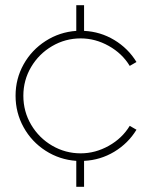

<svg xmlns="http://www.w3.org/2000/svg" viewBox="-20 -720 586 740"><path d="M274 -100Q209.5 -104.5 155.8 -139Q102 -173.5 71 -229.5Q40 -285.5 40 -351Q40 -416.5 71 -472Q102 -527.5 155.8 -562Q209.5 -596.5 274 -601V-700H304V-601Q367 -598 420.5 -565.8Q474 -533.5 506 -481L480 -466Q451 -514 399.2 -543Q347.5 -572 291 -572Q231.5 -572 180.8 -542.2Q130 -512.5 100 -461.8Q70 -411 70 -351Q70 -290 100.2 -239Q130.5 -188 181.2 -158.5Q232 -129 291 -129Q347.5 -129 399.2 -158Q451 -187 480 -235L506 -220Q474 -167.5 420.5 -135.2Q367 -103 304 -100V0H274Z"/></svg>

Font: Urbanist
Style: Regular
Weight: 400
Designer: Corey Hu
Foundry: Corey Hu
Version: Version 1.2; befe77262ef67d88f1d94aa3d2e49ef1327b4483